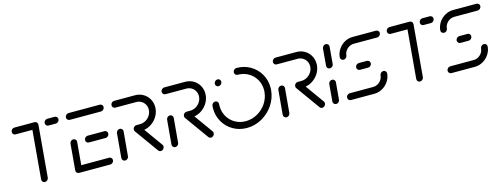

<svg xmlns="http://www.w3.org/2000/svg" viewBox="-20 -1082 4267 1645"><g transform="rotate(-15 2113.5 -259.0)"><path d="M307.4 -490.4 267 -29.6Q265.9 -17.4 256.5 -8.7Q247 0 235.2 0Q223 0 215 -8.7Q207 -17.4 208.1 -29.6L248.5 -490.4ZM70 -486.7Q70 -499.6 79.4 -509.1Q88.9 -518.5 101.9 -518.5H280.4Q291.9 -518.5 299.4 -510.7Q307 -503 307 -491.9Q307 -478.9 297.6 -469.3Q288.1 -459.6 275.2 -459.6H96.7Q85.2 -459.6 77.6 -467.4Q70 -475.2 70 -486.7ZM362.2 -486.7Q362.2 -499.6 371.7 -509.1Q381.1 -518.5 394.1 -518.5H458.5Q470 -518.5 477.8 -510.7Q485.6 -503 485.6 -491.9Q485.6 -478.9 476.1 -469.3Q466.7 -459.6 453.7 -459.6H389.3Q377.8 -459.6 370 -467.4Q362.2 -475.2 362.2 -486.7Z M510.4 -28.5 530.7 -261.5Q531.9 -273.7 541.3 -282.2Q550.7 -290.7 562.6 -290.7Q574.8 -290.7 582.8 -282.2Q590.7 -273.7 589.6 -261.5L569.3 -28.5ZM845.6 -32.2Q845.6 -19.3 836.1 -9.6Q826.7 0 813.7 0H537.4Q525.9 0 518.1 -7.8Q510.4 -15.6 510.4 -27Q510.4 -40 519.8 -49.4Q529.3 -58.9 542.2 -58.9H818.9Q830.4 -58.9 838 -51.1Q845.6 -43.3 845.6 -32.2ZM658.9 -256.7Q658.9 -269.6 668.3 -279.3Q677.8 -288.9 690.7 -288.9H838.9Q850.4 -288.9 858.1 -281.1Q865.9 -273.3 865.9 -261.9Q865.9 -248.9 856.3 -239.4Q846.7 -230 833.7 -230H685.9Q674.4 -230 666.7 -237.6Q658.9 -245.2 658.9 -256.7ZM550.4 -489.3Q551.9 -501.5 561.1 -510Q570.4 -518.5 582.6 -518.5H858.9Q870.4 -518.5 878.1 -510.7Q885.9 -503 885.9 -491.9Q885.9 -478.9 876.3 -469.3Q866.7 -459.6 854.1 -459.6H577.4Q565.2 -459.6 557.4 -468.3Q549.6 -477 550.4 -489.3Z M946.3 0Q934.1 0 926.3 -8.7Q918.5 -17.4 919.3 -29.6L938.5 -244.8Q939.6 -257 948.9 -265.7Q958.1 -274.4 970.4 -274.4Q982.6 -274.4 990.6 -265.7Q998.5 -257 997.4 -244.8L978.1 -29.6Q977.4 -17.4 968 -8.7Q958.5 0 946.3 0ZM1294.4 -32.2Q1294.4 -18.9 1285.2 -9.3Q1275.9 0.4 1262.6 0.4Q1249.3 0.4 1241.5 -9.6L1091.1 -219.3Q1085.6 -225.9 1085.6 -235.6Q1085.6 -248.9 1095 -258.5Q1104.4 -268.1 1117.4 -268.1Q1124.1 -268.1 1129.6 -265.4Q1135.2 -262.6 1138.9 -257.8L1288.9 -48.5Q1294.4 -41.9 1294.4 -32.2ZM1085.6 -236.3Q1085.6 -249.3 1095 -258.7Q1104.4 -268.1 1117.4 -268.1H1149.3Q1176.7 -268.1 1200.9 -282.4Q1225.2 -296.7 1239.6 -320.6Q1254.1 -344.4 1254.1 -372.2Q1254.1 -396.3 1242.6 -416.3Q1231.1 -436.3 1210.9 -448Q1190.7 -459.6 1166.3 -459.6H981.9Q969.6 -459.6 961.9 -468.3Q954.1 -477 954.8 -489.3Q956.3 -501.5 965.6 -510Q974.8 -518.5 987 -518.5H1171.1Q1211.1 -518.5 1243.5 -499.8Q1275.9 -481.1 1294.4 -448.7Q1313 -416.3 1313 -377Q1313 -368.5 1312.6 -364.1Q1308.9 -321.9 1284.8 -286.3Q1260.7 -250.7 1223.5 -230Q1186.3 -209.3 1144.4 -209.3H1112.2Q1100.7 -209.3 1093.1 -217Q1085.6 -224.8 1085.6 -236.3Z M1391.1 0Q1378.9 0 1371.1 -8.7Q1363.3 -17.4 1364.1 -29.6L1383.3 -244.8Q1384.4 -257 1393.7 -265.7Q1403 -274.4 1415.2 -274.4Q1427.4 -274.4 1435.4 -265.7Q1443.3 -257 1442.2 -244.8L1423 -29.6Q1422.2 -17.4 1412.8 -8.7Q1403.3 0 1391.1 0ZM1739.3 -32.2Q1739.3 -18.9 1730 -9.3Q1720.7 0.4 1707.4 0.4Q1694.1 0.4 1686.3 -9.6L1535.9 -219.3Q1530.4 -225.9 1530.4 -235.6Q1530.4 -248.9 1539.8 -258.5Q1549.3 -268.1 1562.2 -268.1Q1568.9 -268.1 1574.4 -265.4Q1580 -262.6 1583.7 -257.8L1733.7 -48.5Q1739.3 -41.9 1739.3 -32.2ZM1530.4 -236.3Q1530.4 -249.3 1539.8 -258.7Q1549.3 -268.1 1562.2 -268.1H1594.1Q1621.5 -268.1 1645.7 -282.4Q1670 -296.7 1684.4 -320.6Q1698.9 -344.4 1698.9 -372.2Q1698.9 -396.3 1687.4 -416.3Q1675.9 -436.3 1655.7 -448Q1635.6 -459.6 1611.1 -459.6H1426.7Q1414.4 -459.6 1406.7 -468.3Q1398.9 -477 1399.6 -489.3Q1401.1 -501.5 1410.4 -510Q1419.6 -518.5 1431.9 -518.5H1615.9Q1655.9 -518.5 1688.3 -499.8Q1720.7 -481.1 1739.3 -448.7Q1757.8 -416.3 1757.8 -377Q1757.8 -368.5 1757.4 -364.1Q1753.7 -321.9 1729.6 -286.3Q1705.6 -250.7 1668.3 -230Q1631.1 -209.3 1589.3 -209.3H1557Q1545.6 -209.3 1538 -217Q1530.4 -224.8 1530.4 -236.3Z M1857.4 -434.8Q1857.4 -447.8 1866.9 -457.4Q1876.3 -467 1889.3 -467Q1900.7 -467 1908.5 -459.3Q1916.3 -451.5 1916.3 -440Q1916.3 -427 1906.7 -417.6Q1897 -408.1 1884.1 -408.1Q1872.6 -408.1 1865 -415.9Q1857.4 -423.7 1857.4 -434.8ZM2040 -487.8Q2040 -500.7 2049.6 -510Q2059.3 -519.3 2072.2 -519.3Q2138.9 -519.3 2193.5 -487.8Q2248.1 -456.3 2279.4 -402Q2310.7 -347.8 2310.7 -282.2Q2310.7 -271.1 2309.6 -259.3Q2303.3 -188.5 2263.1 -128.9Q2223 -69.3 2160.2 -34.3Q2097.4 0.7 2026.7 0.7Q1960 0.7 1905.4 -30.7Q1850.7 -62.2 1819.4 -116.5Q1788.1 -170.7 1788.1 -236.3Q1788.1 -247.8 1789.3 -259.3Q1790.4 -271.5 1799.8 -280.2Q1809.3 -288.9 1821.5 -288.9Q1833.3 -288.9 1841.3 -280.2Q1849.3 -271.5 1848.1 -259.3Q1847.4 -247.4 1847.4 -241.5Q1847.4 -190.7 1871.5 -148.7Q1895.6 -106.7 1937.8 -82.4Q1980 -58.1 2031.9 -58.1Q2086.7 -58.1 2135.2 -85.2Q2183.7 -112.2 2214.8 -158.3Q2245.9 -204.4 2250.7 -259.3Q2251.5 -271.1 2251.5 -277Q2251.5 -327.8 2227.4 -369.8Q2203.3 -411.9 2161.1 -436.1Q2118.9 -460.4 2067 -460.4Q2055.6 -460.4 2047.8 -468.3Q2040 -476.3 2040 -487.8Z M2377.8 0Q2365.6 0 2357.8 -8.7Q2350 -17.4 2350.7 -29.6L2370 -244.8Q2371.1 -257 2380.4 -265.7Q2389.6 -274.4 2401.9 -274.4Q2414.1 -274.4 2422 -265.7Q2430 -257 2428.9 -244.8L2409.6 -29.6Q2408.9 -17.4 2399.4 -8.7Q2390 0 2377.8 0ZM2725.9 -32.2Q2725.9 -18.9 2716.7 -9.3Q2707.4 0.4 2694.1 0.4Q2680.7 0.4 2673 -9.6L2522.6 -219.3Q2517 -225.9 2517 -235.6Q2517 -248.9 2526.5 -258.5Q2535.9 -268.1 2548.9 -268.1Q2555.6 -268.1 2561.1 -265.4Q2566.7 -262.6 2570.4 -257.8L2720.4 -48.5Q2725.9 -41.9 2725.9 -32.2ZM2517 -236.3Q2517 -249.3 2526.5 -258.7Q2535.9 -268.1 2548.9 -268.1H2580.7Q2608.1 -268.1 2632.4 -282.4Q2656.7 -296.7 2671.1 -320.6Q2685.6 -344.4 2685.6 -372.2Q2685.6 -396.3 2674.1 -416.3Q2662.6 -436.3 2642.4 -448Q2622.2 -459.6 2597.8 -459.6H2413.3Q2401.1 -459.6 2393.3 -468.3Q2385.6 -477 2386.3 -489.3Q2387.8 -501.5 2397 -510Q2406.3 -518.5 2418.5 -518.5H2602.6Q2642.6 -518.5 2675 -499.8Q2707.4 -481.1 2725.9 -448.7Q2744.4 -416.3 2744.4 -377Q2744.4 -368.5 2744.1 -364.1Q2740.4 -321.9 2716.3 -286.3Q2692.2 -250.7 2655 -230Q2617.8 -209.3 2575.9 -209.3H2543.7Q2532.2 -209.3 2524.6 -217Q2517 -224.8 2517 -236.3Z M2818.1 0Q2805.9 0 2798 -8.7Q2790 -17.4 2791.1 -29.6L2804.4 -180.4Q2805.6 -192.6 2814.8 -201.3Q2824.1 -210 2836.3 -210Q2848.5 -210 2856.5 -201.3Q2864.4 -192.6 2863.3 -180.4L2850 -29.6Q2848.9 -17.4 2839.6 -8.7Q2830.4 0 2818.1 0ZM2844.8 -308.9Q2832.6 -308.9 2824.8 -317.4Q2817 -325.9 2818.1 -338.1L2831.1 -489.3Q2832.6 -501.5 2841.9 -510Q2851.1 -518.5 2863.3 -518.5Q2875.6 -518.5 2883.5 -509.8Q2891.5 -501.1 2890 -489.3L2877 -338.1Q2875.9 -325.9 2866.5 -317.4Q2857 -308.9 2844.8 -308.9Z M3280.4 -168.5Q3292.6 -168.5 3300.4 -160Q3308.1 -151.5 3307 -139.3Q3303.7 -101.5 3282.2 -69.4Q3260.7 -37.4 3227 -18.7Q3193.3 0 3155.6 0H2948.5Q2937 0 2929.3 -7.8Q2921.5 -15.6 2921.5 -27Q2921.5 -39.6 2931.1 -49.3Q2940.7 -58.9 2953.3 -58.9H3160.7Q3182.6 -58.9 3202 -69.6Q3221.5 -80.4 3233.9 -98.9Q3246.3 -117.4 3248.1 -139.3Q3249.3 -151.5 3258.7 -160Q3268.1 -168.5 3280.4 -168.5ZM3194.1 -261.9Q3194.1 -248.9 3184.6 -239.4Q3175.2 -230 3162.2 -230H3090.4Q3078.1 -230 3070.4 -238.5Q3062.6 -247 3063.3 -259.3Q3064.8 -271.5 3074.1 -280.2Q3083.3 -288.9 3095.6 -288.9H3167Q3178.5 -288.9 3186.3 -281.1Q3194.1 -273.3 3194.1 -261.9ZM2977.4 -350Q2965.2 -350 2957.2 -358.5Q2949.3 -367 2950.4 -379.3Q2953.7 -417 2975.2 -449.1Q2996.7 -481.1 3030.2 -499.8Q3063.7 -518.5 3101.5 -518.5H3308.9Q3320.4 -518.5 3328.1 -510.9Q3335.9 -503.3 3335.9 -492.6Q3335.9 -479.3 3326.3 -469.4Q3316.7 -459.6 3303.7 -459.6H3096.7Q3074.8 -459.6 3055.4 -448.9Q3035.9 -438.1 3023.5 -419.6Q3011.1 -401.1 3009.3 -379.3Q3008.1 -367 2998.9 -358.5Q2989.6 -350 2977.4 -350Z M3634.4 -490.4 3594.1 -29.6Q3593 -17.4 3583.5 -8.7Q3574.1 0 3562.2 0Q3550 0 3542 -8.7Q3534.1 -17.4 3535.2 -29.6L3575.6 -490.4ZM3397 -486.7Q3397 -499.6 3406.5 -509.1Q3415.9 -518.5 3428.9 -518.5H3607.4Q3618.9 -518.5 3626.5 -510.7Q3634.1 -503 3634.1 -491.9Q3634.1 -478.9 3624.6 -469.3Q3615.2 -459.6 3602.2 -459.6H3423.7Q3412.2 -459.6 3404.6 -467.4Q3397 -475.2 3397 -486.7ZM3689.3 -486.7Q3689.3 -499.6 3698.7 -509.1Q3708.1 -518.5 3721.1 -518.5H3785.6Q3797 -518.5 3804.8 -510.7Q3812.6 -503 3812.6 -491.9Q3812.6 -478.9 3803.1 -469.3Q3793.7 -459.6 3780.7 -459.6H3716.3Q3704.8 -459.6 3697 -467.4Q3689.3 -475.2 3689.3 -486.7Z M4171.9 -168.5Q4184.1 -168.5 4191.9 -160Q4199.6 -151.5 4198.5 -139.3Q4195.2 -101.5 4173.7 -69.4Q4152.2 -37.4 4118.5 -18.7Q4084.8 0 4047 0H3840Q3828.5 0 3820.7 -7.8Q3813 -15.6 3813 -27Q3813 -39.6 3822.6 -49.3Q3832.2 -58.9 3844.8 -58.9H4052.2Q4074.1 -58.9 4093.5 -69.6Q4113 -80.4 4125.4 -98.9Q4137.8 -117.4 4139.6 -139.3Q4140.7 -151.5 4150.2 -160Q4159.6 -168.5 4171.9 -168.5ZM4085.6 -261.9Q4085.6 -248.9 4076.1 -239.4Q4066.7 -230 4053.7 -230H3981.9Q3969.6 -230 3961.9 -238.5Q3954.1 -247 3954.8 -259.3Q3956.3 -271.5 3965.6 -280.2Q3974.8 -288.9 3987 -288.9H4058.5Q4070 -288.9 4077.8 -281.1Q4085.6 -273.3 4085.6 -261.9ZM3868.9 -350Q3856.7 -350 3848.7 -358.5Q3840.7 -367 3841.9 -379.3Q3845.2 -417 3866.7 -449.1Q3888.1 -481.1 3921.7 -499.8Q3955.2 -518.5 3993 -518.5H4200.4Q4211.9 -518.5 4219.6 -510.9Q4227.4 -503.3 4227.4 -492.6Q4227.4 -479.3 4217.8 -469.4Q4208.1 -459.6 4195.2 -459.6H3988.1Q3966.3 -459.6 3946.9 -448.9Q3927.4 -438.1 3915 -419.6Q3902.6 -401.1 3900.7 -379.3Q3899.6 -367 3890.4 -358.5Q3881.1 -350 3868.9 -350Z"/></g></svg>

Font: 26F Galaxy Sans Medium
Style: Italic
Weight: 500
Italic angle: -5°
Designer: C₂₉H₂₅N₃O₅
Version: Version 1.200